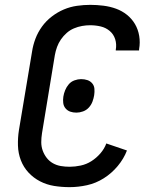

<svg xmlns="http://www.w3.org/2000/svg" viewBox="-20 -763 640 791"><path d="M267 8Q234 8 203 3Q172 -2 145 -16Q118 -30 97.5 -52Q77 -74 66 -102.5Q55 -131 54 -163Q53 -195 58 -227L112 -550Q116 -577 126 -603.5Q136 -630 153 -653.5Q170 -677 193.5 -695Q217 -713 243 -724Q269 -735 297 -739Q325 -743 352 -743Q379 -743 406.5 -739.5Q434 -736 458.5 -727Q483 -718 503 -702Q523 -686 536 -664Q549 -642 553.5 -615Q558 -588 553 -560V-555H457V-558Q461 -581 454.5 -601.5Q448 -622 432 -635.5Q416 -649 395 -654Q374 -659 351 -659Q335 -659 318 -656Q301 -653 284.5 -646Q268 -639 254.5 -627Q241 -615 231 -600.5Q221 -586 215 -569.5Q209 -553 206 -536L153 -214Q150 -195 150 -177Q150 -159 156 -142.5Q162 -126 172.5 -112.5Q183 -99 198 -90.5Q213 -82 230.5 -79Q248 -76 267 -76Q289 -76 312.5 -81Q336 -86 356.5 -99Q377 -112 393.5 -131Q410 -150 418 -172L503 -143Q490 -109 465 -79Q440 -49 407.5 -28.5Q375 -8 338.5 0Q302 8 267 8ZM295 -299Q281 -299 269.5 -303Q258 -307 250 -316.5Q242 -326 240.5 -339Q239 -352 241 -365Q243 -378 248.5 -391.5Q254 -405 263.5 -416Q273 -427 287 -432Q301 -437 314 -437Q328 -437 340 -433Q352 -429 360 -419.5Q368 -410 369 -397Q370 -384 368 -371Q366 -358 361 -344.5Q356 -331 346 -320Q336 -309 322 -304Q308 -299 295 -299Z"/></svg>

Font: Iosevka Custom Medium
Style: Italic
Weight: 500
Italic angle: -9°
Designer: Belleve Invis
Foundry: Belleve Invis
Version: Version 27.0.1